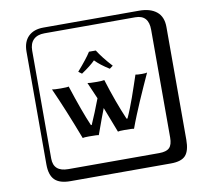

<svg xmlns="http://www.w3.org/2000/svg" viewBox="-99 -865 1297 1189"><g transform="rotate(-10 550.0 -271.0)"><path d="M543.9 -557.6Q573.7 -509.3 630.9 -446.8L609.9 -431.2Q554.2 -465.8 522 -499.5Q494.1 -470.7 435.1 -431.2L414.1 -446.8Q477.5 -519.5 501 -557.6ZM370.1 -38.1Q296.9 -230 234.9 -367.2Q247.1 -364.3 289.1 -364Q331.1 -363.8 339.8 -367.2Q394 -200.2 434.1 -107.9H439Q468.8 -174.8 502.9 -264.6Q479.5 -320.3 458 -368.2Q470.2 -365.2 512.2 -365.2Q554.2 -365.2 564 -368.2Q608.9 -223.1 658.2 -108.9H664.1Q676.3 -134.8 690.2 -170.4Q704.1 -206.1 713.6 -232.9Q723.1 -259.8 738 -303.5Q752.9 -347.2 759.8 -368.2Q766.6 -365.2 800.8 -365.2Q825.7 -365.2 833 -368.2Q820.8 -342.3 796.4 -287.6Q772 -232.9 758.1 -200.9Q744.1 -168.9 725.6 -123.5Q707 -78.1 692.9 -39.1Q686 -42 632.8 -42Q598.6 -42 591.8 -39.1Q554.7 -136.2 530.3 -198.2Q514.6 -158.7 471.2 -38.1Q464.4 -41 410.2 -41Q377.9 -41 370.1 -38.1ZM249 -717.8Q204.1 -717.8 179.9 -693.8Q155.8 -669.9 155.8 -625V53.2Q155.8 136.2 249 136.2H820.8Q865.7 136.2 884.8 117.2Q903.8 98.1 903.8 53.2V-625Q903.8 -717.8 820.8 -717.8ZM1000 84Q1000 152.8 973.4 182.4Q946.8 211.9 880.9 211.9H249Q181.2 211.9 150.6 181.4Q120.1 150.9 120.1 84V-625Q120.1 -687 154.1 -720.5Q188 -753.9 249 -753.9H851.1Q920.9 -753.9 960.4 -721.9Q1000 -689.9 1000 -625Z"/></g></svg>

Font: Linux Biolinum Keyboard
Style: Regular
Weight: 700
Designer: Philipp H. Poll
Foundry: Philipp H. Poll
Version: Version 0.6.1 ; ttfautohint (v0.9)